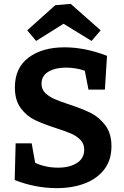

<svg xmlns="http://www.w3.org/2000/svg" viewBox="-20 -961 641 994"><path d="M336 -421Q406 -398 450 -376Q494 -354 525.5 -312Q557 -270 557 -204Q557 -132 519.5 -83.5Q482 -35 418 -11Q354 13 274 13Q163 13 56 -29L61 -219H144L162 -118Q216 -93 281 -93Q340 -93 378 -117Q416 -141 416 -186Q416 -216 397 -236Q378 -256 350 -268.5Q322 -281 272 -297Q204 -319 161 -339.5Q118 -360 87.5 -401Q57 -442 57 -508Q57 -610 128 -663Q199 -716 314 -716Q420 -716 534 -672L523 -497H438L419 -595Q371 -611 322 -611Q267 -611 231 -590Q195 -569 195 -527Q195 -499 213.5 -480.5Q232 -462 259.5 -449.5Q287 -437 336 -421ZM346 -941 501 -804 454 -749 309 -838 167 -749 121 -804 266 -934Z"/></svg>

Font: Bitter Pro
Style: Bold
Weight: 700
Designer: Sol Matas, and Bitter project Authors
Foundry: Sol Matas
Version: Version 1.010